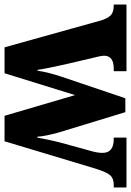

<svg xmlns="http://www.w3.org/2000/svg" viewBox="110 -690 576 844"><g transform="rotate(90 398.0 -268.0)"><path d="M184 0H298L394 -310L485 0H597L718 -402Q733 -450 747 -465Q761 -480 788 -480H800V-536H581V-480H587Q648 -480 648 -431Q648 -408 640 -381L601 -239Q594 -210 589.5 -188.5Q585 -167 581 -144H577Q576 -161 571 -186Q566 -211 559 -236L469 -531H408L313 -250Q304 -223 297 -195.5Q290 -168 287 -145H283Q280 -168 272.5 -203.5Q265 -239 257 -275L229 -394Q226 -405 223.5 -417.5Q221 -430 221 -438Q221 -480 278 -480H289V-536H-4V-480H-1Q26 -480 40 -469.5Q54 -459 65 -427Z"/></g></svg>

Font: Noto Serif SemiCondensed Extra
Style: Regular
Weight: 800
Width: 4
Designer: Monotype Design Team
Foundry: Monotype Imaging Inc.
Version: Version 1.002